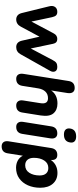

<svg xmlns="http://www.w3.org/2000/svg" viewBox="686 -1458 961 2374"><g transform="rotate(90 1167.0 -271.5)"><path d="M221 9Q192 9 171.5 -7.5Q151 -24 142 -59L59 -397Q47 -443 66.5 -471Q86 -499 127 -499Q155 -499 170 -484.5Q185 -470 193 -434L247 -179L395 -457Q418 -499 463 -499Q511 -499 522 -447L580 -171L724 -443Q740 -475 758.5 -487Q777 -499 807 -499Q850 -499 863 -472Q876 -445 856 -409L652 -46Q622 9 563 9Q501 9 484 -59L434 -279L310 -48Q280 9 221 9Z M955 9Q920 9 903.5 -15Q887 -39 894 -81L982 -638Q993 -714 1069 -714Q1104 -714 1120.5 -691Q1137 -668 1131 -626L1099 -423Q1153 -501 1260 -501Q1340 -501 1382.5 -451Q1425 -401 1408 -292L1372 -67Q1361 9 1285 9Q1250 9 1233 -14.5Q1216 -38 1223 -79L1256 -289Q1272 -384 1195 -384Q1144 -384 1113 -351.5Q1082 -319 1073 -262L1042 -67Q1030 9 955 9Z M1644 -581Q1604 -581 1584.5 -600Q1565 -619 1569 -654Q1579 -732 1668 -732Q1708 -732 1728 -712.5Q1748 -693 1742 -658Q1731 -581 1644 -581ZM1549 9Q1514 9 1497.5 -14.5Q1481 -38 1488 -79L1543 -424Q1555 -499 1630 -499Q1665 -499 1681.5 -476Q1698 -453 1691 -411L1636 -66Q1624 9 1549 9Z M1790 189Q1755 189 1738 166Q1721 143 1728 101L1811 -423Q1823 -499 1897 -499Q1931 -499 1946.5 -478Q1962 -457 1958 -419Q2016 -501 2119 -501Q2202 -501 2252 -444Q2302 -387 2302 -289Q2302 -204 2272 -136Q2242 -68 2186.5 -28.5Q2131 11 2055 11Q2005 11 1965.5 -10.5Q1926 -32 1906 -73L1876 116Q1864 189 1790 189ZM2024 -102Q2084 -102 2117 -153Q2150 -204 2150 -281Q2150 -333 2125.5 -360.5Q2101 -388 2058 -388Q1998 -388 1965 -337Q1932 -286 1932 -210Q1932 -158 1956.5 -130Q1981 -102 2024 -102Z"/></g></svg>

Font: Nunito ExtraBold
Style: Italic
Weight: 800
Italic angle: -9°
Designer: Vernon Adams
Foundry: Vernon Adams
Version: Version 3.601; ttfautohint (v1.8.2.53-6de2)